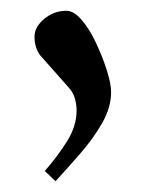

<svg xmlns="http://www.w3.org/2000/svg" viewBox="-20 -144 279 356"><path d="M83 192 63 173Q86 147 104 118.5Q122 90 122 61Q122 50 119 39Q116 28 108 19L54 -42Q44 -56 44 -76Q44 -94 62 -109Q80 -124 103 -124Q117 -124 131.5 -107Q146 -90 158 -64.5Q170 -39 178 -14Q186 11 186 27Q186 55 169.5 84Q153 113 129 140.5Q105 168 83 192Z"/></svg>

Font: Aref Ruqaa Ink
Style: Bold
Weight: 700
Designer: Abdullah Aref
Version: Version 1.005